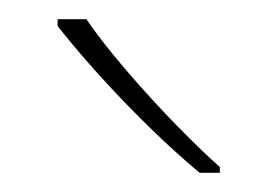

<svg xmlns="http://www.w3.org/2000/svg" viewBox="-20 -786 289 200"><path d="M70 -766H40V-759C75 -714 135 -650 188 -606H209V-612C164 -652 99 -723 70 -766Z"/></svg>

Font: Noto Sans Devanagari UI Thin
Style: Regular
Weight: 100
Designer: Jelle Bosma - Monotype Design Team
Foundry: Monotype Imaging Inc.
Version: Version 2.004